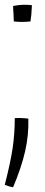

<svg xmlns="http://www.w3.org/2000/svg" viewBox="-20 -566 189 806"><path d="M114 -544Q113 -518 111.5 -504Q110 -490 108 -476Q88 -474 71.5 -474Q55 -474 38 -476Q38 -481 37.5 -487Q37 -493 37 -503Q36 -518 35.5 -525.5Q35 -533 35 -541Q46 -543 58 -544.5Q70 -546 83 -546Q95 -546 101.5 -545.5Q108 -545 114 -544ZM42 -70Q54 -71 68.5 -70.5Q83 -70 99 -68Q101 1 85.5 69Q70 137 35 220Q28 219 20.5 217Q13 215 0 210Q24 117 33 56Q42 -5 42 -70Z"/></svg>

Font: Atma Light
Style: Regular
Weight: 300
Designer: Gregori Vincens, Jeremie Hornus, Riccardo Olocco, Yoann Minet.
Foundry: black foundry
Version: Version 1.102;PS 1.100;hotconv 1.0.86;makeotf.lib2.5.63406